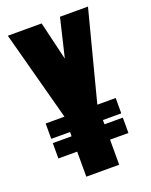

<svg xmlns="http://www.w3.org/2000/svg" viewBox="-133 -772 662 844"><g transform="rotate(-20 197.5 -350.0)"><path d="M34.2 -189H122.1V-209H34.2V-280.8H122.1L9.8 -700.2H168L210.9 -520L253.9 -700.2H384.8L275.9 -280.8H361.8V-209H275.9V-189H361.8V-117.2H275.9V0H122.1V-117.2H34.2Z"/></g></svg>

Font: Quaderni
Style: Regular
Weight: 400
Designer: Romain Laurent, Daphné Lejeune, Alexandre D’Hubert
Foundry: ESAD Valence
Version: Version 1.000;FEAKit 1.0